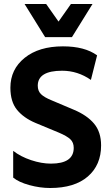

<svg xmlns="http://www.w3.org/2000/svg" viewBox="-20 -930 546 961"><path d="M335 -910H443L340 -744H206L103 -910H211L273 -822ZM466 -653 435 -530Q369 -576 291 -576Q169 -576 169 -501Q169 -475 185 -459Q201 -443 238 -428L349 -381Q416 -353 451 -311Q486 -269 486 -202Q486 -104 419.5 -46.5Q353 11 231 11Q180 11 127 -3.5Q74 -18 46 -41V-175Q83 -146 135.5 -128.5Q188 -111 235 -111Q349 -111 349 -190Q349 -217 332 -233Q315 -249 275 -266L157 -315Q98 -340 65 -380.5Q32 -421 32 -491Q32 -583 103.5 -640.5Q175 -698 295 -698Q404 -698 466 -653Z"/></svg>

Font: Techna Sans
Style: Regular
Weight: 400
Designer: Carl Enlund
Version: Version 1.003